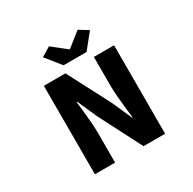

<svg xmlns="http://www.w3.org/2000/svg" viewBox="-204 -1187 1408 1399"><g transform="rotate(-30 500.0 -487.5)"><path d="M204.1 0V-744.1H385.7L571.3 -387.7L644.5 -222.7H649.4Q625 -419.9 625 -498V-744.1H794.9V0H613.3L428.7 -359.4L356.4 -522.5H351.6Q353.5 -504.9 360.4 -441.4Q367.2 -377.9 370.6 -332.5Q374 -287.1 374 -247.1V0ZM403.3 -801.8 302.7 -927.7 379.9 -974.6 498 -880.9H502.9L621.1 -974.6L698.2 -927.7L596.7 -801.8Z"/></g></svg>

Font: Gen Shin Gothic Monospace Heavy
Style: Bold
Weight: 800
Designer: [Source Han Sans]
Ryoko NISHIZUKA  (kana & ideographs); Paul D. Hunt (Latin, Greek & Cyrillic); Wenlong ZHANG  (bopomofo
Version: Version 1.002.20150607